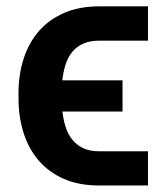

<svg xmlns="http://www.w3.org/2000/svg" viewBox="-20 -565 511 590"><path d="M434.7 -100.1V5H284.8Q222.7 5 176.1 -15.4Q129.6 -35.9 98.7 -71.9Q67.8 -108 52.4 -156.8Q36.9 -205.6 36.9 -262.4V-279.1Q36.9 -335.6 52.6 -384.4Q68.2 -433.2 99.1 -468.9Q130 -504.6 176.5 -525Q223 -545.5 284.8 -545.5H434.7V-440H284.8Q256 -440 235.8 -430.9Q215.6 -421.9 202.2 -405.7Q188.9 -389.6 181.6 -367.2Q174.4 -344.8 171.5 -318.2H356.5V-222.3H171.9Q174.4 -198.2 181.3 -176Q188.2 -153.8 201.3 -136.9Q214.5 -120 234.9 -110.1Q255.3 -100.1 284.8 -100.1Z"/></svg>

Font: Interop SemBd
Style: Regular
Weight: 600
Designer: Rasmus Andersson, Google, Jang Haemin
Foundry: jhaemin
Version: Version 1.008